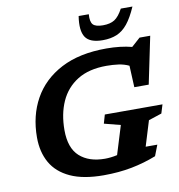

<svg xmlns="http://www.w3.org/2000/svg" viewBox="-99 -1025 1054 1128"><g transform="rotate(-10 428.0 -461.5)"><path d="M452.5 -82.5Q468.5 -82.5 487.2 -84.5Q506 -86.5 526 -91L578.5 -261.5L481.5 -286.5L496.5 -338.5H840.5L824.5 -286.5L746 -260.5L700 -110.5H769.5L744.5 -46Q673.5 -18 596.5 -3Q519.5 12 429 12Q307.5 12 230.5 -23.5Q153.5 -59 117 -123.2Q80.5 -187.5 80.5 -274.5Q80.5 -404 136.2 -504.2Q192 -604.5 301.5 -661.8Q411 -719 572.5 -719Q657 -719 724 -701.5L776 -748H839.5L781 -466.5H695L689 -595.5Q661 -609 627.2 -613.8Q593.5 -618.5 555.5 -618.5Q450 -618.5 381.8 -576Q313.5 -533.5 280.2 -459.2Q247 -385 247 -289Q247 -182 302.2 -132.2Q357.5 -82.5 452.5 -82.5ZM577.5 -856.5Q620.5 -856.5 646.8 -873.2Q673 -890 697 -935H766.5Q739 -872 710 -836.2Q681 -800.5 645 -785.5Q609 -770.5 561 -770.5Q484 -770.5 458 -810Q432 -849.5 445.5 -935H506Q502.5 -890 518.2 -873.2Q534 -856.5 577.5 -856.5Z"/></g></svg>

Font: Newsreader 6pt SemiBold
Style: Italic
Weight: 600
Italic angle: -17°
Designer: Hugues Gentile
Foundry: Production Type
Version: Version 1.003; ttfautohint (v1.8.3)